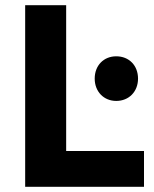

<svg xmlns="http://www.w3.org/2000/svg" viewBox="-20 -720 592 740"><path d="M77 -700V0H535V-138H235V-700ZM428 -503C380 -503 345 -468 345 -417C345 -367 380 -331 428 -331C477 -331 512 -367 512 -417C512 -468 477 -503 428 -503Z"/></svg>

Font: Juman SemiBold
Style: Regular
Weight: 600
Designer: Bandar Raffah (Arabic) Julieta Ulanovsky (Latin)
Foundry: Caramella
Version: Version 5.022;PS 005.022;hotconv 1.0.88;makeotf.lib2.5.64775